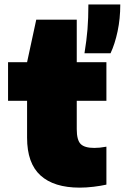

<svg xmlns="http://www.w3.org/2000/svg" viewBox="-20 -828 558 858"><path d="M336 10.5Q221 10.5 161 -44Q101 -98.5 101 -212.5V-377.5H16V-550H101L142 -740H323V-550H455.5V-377.5H323V-251Q323 -202 340.5 -184.5Q358 -167 401 -167Q413 -167 426 -168.2Q439 -169.5 455.5 -172.5V-3Q431.5 2.5 398.8 6.5Q366 10.5 336 10.5ZM357.5 -590Q367 -648 371 -697.2Q375 -746.5 375 -808H517.5Q517.5 -744.5 505.5 -688Q493.5 -631.5 474 -590Z"/></svg>

Font: Encode Sans SmExp Black
Style: Regular
Weight: 900
Width: 6
Designer: Multiple Designers
Foundry: Impallari Type
Version: Version 3.002; ttfautohint (v1.8.3) -l 8 -r 50 -G 200 -x 14 